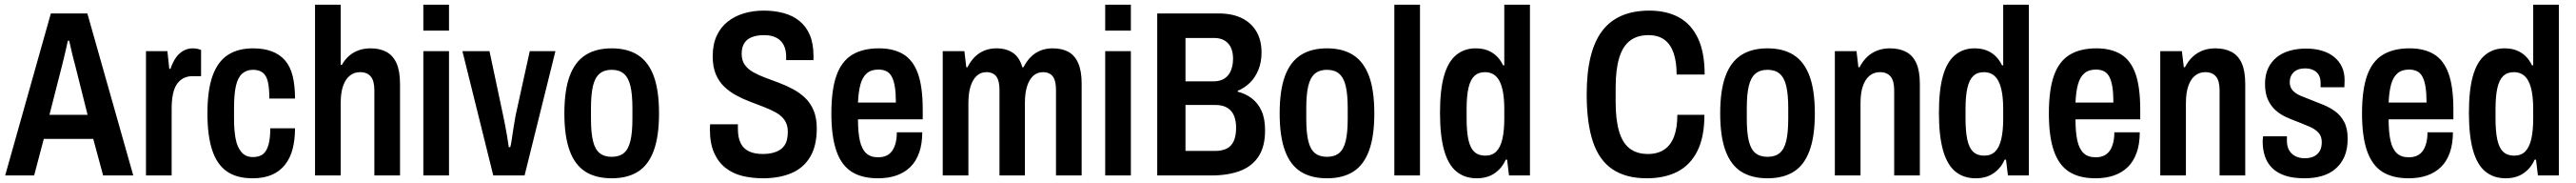

<svg xmlns="http://www.w3.org/2000/svg" viewBox="-20 -744 10940 776"><path d="M2 0 196 -687H351L546 0H418L376 -155H166L125 0ZM190 -257H352L300 -464Q298 -472 294.5 -484.5Q291 -497 287.5 -512Q284 -527 280.5 -542.5Q277 -558 274 -571H268Q265 -555 260 -534.5Q255 -514 250.5 -494.5Q246 -475 243 -464Z M600 0V-527H691L699 -452H704Q713 -479 726 -498Q739 -517 757.5 -528Q776 -539 799 -539Q809 -539 818 -537Q827 -535 834 -532V-421H797Q776 -421 759.5 -412.5Q743 -404 731.5 -387.5Q720 -371 714.5 -344.5Q709 -318 709 -282V0Z M1053 12Q985 12 943 -17.5Q901 -47 881 -108Q861 -169 861 -263Q861 -361 882.5 -421.5Q904 -482 947 -510.5Q990 -539 1055 -539Q1101 -539 1135 -526Q1169 -513 1191 -487.5Q1213 -462 1223 -421.5Q1233 -381 1233 -326H1124Q1124 -369 1118 -396Q1112 -423 1096.5 -435.5Q1081 -448 1054 -448Q1028 -448 1009.5 -432.5Q991 -417 982.5 -382Q974 -347 974 -286V-238Q974 -193 980.5 -157Q987 -121 1005 -99.5Q1023 -78 1054 -78Q1081 -78 1096.5 -90Q1112 -102 1120 -129Q1128 -156 1128 -200H1233Q1233 -152 1223 -113Q1213 -74 1191 -46Q1169 -18 1135 -3Q1101 12 1053 12Z M1318 0V-724H1427V-469H1432Q1445 -492 1463 -507.5Q1481 -523 1504 -531Q1527 -539 1554 -539Q1594 -539 1622 -523.5Q1650 -508 1664.5 -475Q1679 -442 1679 -388V0H1570V-361Q1570 -380 1566.5 -394.5Q1563 -409 1555.5 -418.5Q1548 -428 1536.5 -433Q1525 -438 1509 -438Q1484 -438 1465.5 -423Q1447 -408 1437 -379Q1427 -350 1427 -307V0Z M1778 -614V-724H1887V-614ZM1778 0V-527H1887V0Z M2075 0 1944 -527H2059L2117 -254Q2120 -241 2124.5 -217.5Q2129 -194 2133.5 -168Q2138 -142 2141 -120H2147Q2150 -128 2153.5 -152.5Q2157 -177 2161.5 -205.5Q2166 -234 2170 -255L2230 -527H2339L2208 0Z M2578 12Q2511 12 2466.5 -16Q2422 -44 2399.5 -105Q2377 -166 2377 -263Q2377 -361 2399.5 -421.5Q2422 -482 2466.5 -510.5Q2511 -539 2578 -539Q2645 -539 2689.5 -510.5Q2734 -482 2756.5 -421.5Q2779 -361 2779 -263Q2779 -166 2756.5 -105Q2734 -44 2689.5 -16Q2645 12 2578 12ZM2578 -79Q2610 -79 2629.5 -95Q2649 -111 2657.5 -146.5Q2666 -182 2666 -240V-286Q2666 -344 2657.5 -379.5Q2649 -415 2629.5 -431.5Q2610 -448 2578 -448Q2546 -448 2526.5 -431.5Q2507 -415 2498.5 -379.5Q2490 -344 2490 -286V-240Q2490 -182 2498.5 -146.5Q2507 -111 2526.5 -95Q2546 -79 2578 -79Z M3221 12Q3174 12 3133 2Q3092 -8 3061 -32.5Q3030 -57 3012.5 -97Q2995 -137 2995 -197Q2995 -202 2995.5 -207.5Q2996 -213 2996 -217H3114Q3114 -213 3114 -207.5Q3114 -202 3114 -198Q3114 -160 3126 -136.5Q3138 -113 3161.5 -102Q3185 -91 3220 -91Q3242 -91 3259 -95Q3276 -99 3289 -106.5Q3302 -114 3310.5 -125.5Q3319 -137 3322.5 -152Q3326 -167 3326 -186Q3326 -214 3313 -233.5Q3300 -253 3277 -266Q3254 -279 3225.5 -290Q3197 -301 3166.5 -312.5Q3136 -324 3108 -339Q3080 -354 3057 -375.5Q3034 -397 3020.5 -428.5Q3007 -460 3007 -505Q3007 -556 3024 -592.5Q3041 -629 3071 -652.5Q3101 -676 3140 -687.5Q3179 -699 3224 -699Q3269 -699 3308 -688.5Q3347 -678 3375.5 -655Q3404 -632 3419.5 -595.5Q3435 -559 3435 -507V-489H3319V-503Q3319 -533 3308.5 -553Q3298 -573 3277.5 -584Q3257 -595 3225 -595Q3196 -595 3174.5 -587Q3153 -579 3141.5 -561.5Q3130 -544 3130 -516Q3130 -488 3143 -469.5Q3156 -451 3179 -438Q3202 -425 3230.5 -414.5Q3259 -404 3289.5 -392.5Q3320 -381 3348 -366Q3376 -351 3399 -329.5Q3422 -308 3435.5 -276Q3449 -244 3449 -200Q3449 -125 3420.5 -78Q3392 -31 3340.5 -9.5Q3289 12 3221 12Z M3709 12Q3640 12 3596.5 -16Q3553 -44 3532 -105Q3511 -166 3511 -263Q3511 -363 3532.5 -423.5Q3554 -484 3599 -511.5Q3644 -539 3713 -539Q3775 -539 3816.5 -514Q3858 -489 3878.5 -432.5Q3899 -376 3899 -279V-238H3624Q3624 -183 3632 -147.5Q3640 -112 3658.5 -94.5Q3677 -77 3710 -77Q3728 -77 3742.5 -83Q3757 -89 3767 -101.5Q3777 -114 3783 -134.5Q3789 -155 3789 -183H3897Q3897 -134 3884 -97Q3871 -60 3846.5 -36Q3822 -12 3787.5 0Q3753 12 3709 12ZM3624 -309H3785Q3785 -347 3781 -373.5Q3777 -400 3768.5 -417Q3760 -434 3745.5 -441.5Q3731 -449 3711 -449Q3680 -449 3661.5 -433Q3643 -417 3634.5 -386Q3626 -355 3624 -309Z M3984 0V-527H4076L4084 -459H4089Q4103 -486 4121 -503.5Q4139 -521 4162 -530Q4185 -539 4212 -539Q4254 -539 4282 -520Q4310 -501 4322 -459H4327Q4341 -486 4359 -503.5Q4377 -521 4400 -530Q4423 -539 4451 -539Q4491 -539 4518 -524Q4545 -509 4559.5 -476Q4574 -443 4574 -390V0H4465V-362Q4465 -381 4462 -395Q4459 -409 4452.5 -418.5Q4446 -428 4435 -433Q4424 -438 4410 -438Q4386 -438 4369 -423Q4352 -408 4342.5 -379Q4333 -350 4333 -307V0H4225V-362Q4225 -381 4222 -395Q4219 -409 4212.5 -418.5Q4206 -428 4195 -433Q4184 -438 4169 -438Q4146 -438 4129 -423Q4112 -408 4102.5 -379Q4093 -350 4093 -307V0Z M4674 -614V-724H4783V-614ZM4674 0V-527H4783V0Z M4895 0V-687H5155Q5214 -687 5254.5 -667Q5295 -647 5316.5 -610Q5338 -573 5338 -522Q5338 -480 5324.5 -447.5Q5311 -415 5288.5 -393Q5266 -371 5237 -359V-355Q5270 -347 5296.5 -327Q5323 -307 5338 -274Q5353 -241 5353 -191Q5353 -122 5325 -80Q5297 -38 5246 -19Q5195 0 5125 0ZM5015 -104H5140Q5187 -104 5208.5 -128Q5230 -152 5230 -203Q5230 -232 5221 -253.5Q5212 -275 5192.5 -287Q5173 -299 5140 -299H5015ZM5015 -399H5133Q5162 -399 5180.5 -411Q5199 -423 5208 -445Q5217 -467 5217 -495Q5217 -537 5196 -560Q5175 -583 5136 -583H5015Z M5616 12Q5549 12 5504.5 -16Q5460 -44 5437.5 -105Q5415 -166 5415 -263Q5415 -361 5437.5 -421.5Q5460 -482 5504.5 -510.5Q5549 -539 5616 -539Q5683 -539 5727.5 -510.5Q5772 -482 5794.5 -421.5Q5817 -361 5817 -263Q5817 -166 5794.5 -105Q5772 -44 5727.5 -16Q5683 12 5616 12ZM5616 -79Q5648 -79 5667.5 -95Q5687 -111 5695.5 -146.5Q5704 -182 5704 -240V-286Q5704 -344 5695.5 -379.5Q5687 -415 5667.5 -431.5Q5648 -448 5616 -448Q5584 -448 5564.5 -431.5Q5545 -415 5536.5 -379.5Q5528 -344 5528 -286V-240Q5528 -182 5536.5 -146.5Q5545 -111 5564.5 -95Q5584 -79 5616 -79Z M5902 0V-724H6011V0Z M6252 12Q6201 12 6166 -16.5Q6131 -45 6113.5 -106.5Q6096 -168 6096 -266Q6096 -362 6113 -422Q6130 -482 6164.5 -510.5Q6199 -539 6247 -539Q6276 -539 6298 -530.5Q6320 -522 6336.5 -506Q6353 -490 6364 -467H6369V-724H6478V0H6389L6381 -67H6375Q6360 -32 6329 -10Q6298 12 6252 12ZM6288 -84Q6318 -84 6335.5 -102Q6353 -120 6361 -155Q6369 -190 6369 -241V-281Q6369 -321 6364 -350.5Q6359 -380 6349 -399.5Q6339 -419 6323.5 -428.5Q6308 -438 6287 -438Q6259 -438 6242 -422Q6225 -406 6217 -371.5Q6209 -337 6209 -282V-241Q6209 -187 6216.5 -152Q6224 -117 6241.5 -100.5Q6259 -84 6288 -84Z M6974 12Q6886 12 6829 -26Q6772 -64 6745.5 -143Q6719 -222 6719 -344Q6719 -526 6784.5 -612.5Q6850 -699 6985 -699Q7058 -699 7110.5 -670.5Q7163 -642 7191.5 -582Q7220 -522 7220 -428H7101Q7101 -482 7088 -519.5Q7075 -557 7048.5 -576Q7022 -595 6981 -595Q6934 -595 6903 -571.5Q6872 -548 6857 -498.5Q6842 -449 6842 -373V-312Q6842 -236 6856.5 -187Q6871 -138 6901.5 -114.5Q6932 -91 6979 -91Q7020 -91 7048 -109.5Q7076 -128 7090 -165Q7104 -202 7104 -257H7219Q7219 -163 7189 -103.5Q7159 -44 7104.5 -16Q7050 12 6974 12Z M7487 12Q7420 12 7375.5 -16Q7331 -44 7308.5 -105Q7286 -166 7286 -263Q7286 -361 7308.5 -421.5Q7331 -482 7375.5 -510.5Q7420 -539 7487 -539Q7554 -539 7598.5 -510.5Q7643 -482 7665.5 -421.5Q7688 -361 7688 -263Q7688 -166 7665.5 -105Q7643 -44 7598.5 -16Q7554 12 7487 12ZM7487 -79Q7519 -79 7538.5 -95Q7558 -111 7566.5 -146.5Q7575 -182 7575 -240V-286Q7575 -344 7566.5 -379.5Q7558 -415 7538.5 -431.5Q7519 -448 7487 -448Q7455 -448 7435.5 -431.5Q7416 -415 7407.5 -379.5Q7399 -344 7399 -286V-240Q7399 -182 7407.5 -146.5Q7416 -111 7435.5 -95Q7455 -79 7487 -79Z M7773 0V-527H7865L7873 -459H7878Q7892 -486 7911 -503.5Q7930 -521 7954 -530Q7978 -539 8007 -539Q8048 -539 8076.5 -523.5Q8105 -508 8119.5 -475Q8134 -442 8134 -388V0H8025V-361Q8025 -380 8021.5 -394.5Q8018 -409 8010.5 -418.5Q8003 -428 7991.5 -433Q7980 -438 7964 -438Q7939 -438 7920.5 -423Q7902 -408 7892 -379Q7882 -350 7882 -307V0Z M8371 12Q8320 12 8285 -16.5Q8250 -45 8232.5 -106.5Q8215 -168 8215 -266Q8215 -362 8232 -422Q8249 -482 8283.5 -510.5Q8318 -539 8366 -539Q8395 -539 8417 -530.5Q8439 -522 8455.5 -506Q8472 -490 8483 -467H8488V-724H8597V0H8508L8500 -67H8494Q8479 -32 8448 -10Q8417 12 8371 12ZM8407 -84Q8437 -84 8454.5 -102Q8472 -120 8480 -155Q8488 -190 8488 -241V-281Q8488 -321 8483 -350.5Q8478 -380 8468 -399.5Q8458 -419 8442.5 -428.5Q8427 -438 8406 -438Q8378 -438 8361 -422Q8344 -406 8336 -371.5Q8328 -337 8328 -282V-241Q8328 -187 8335.5 -152Q8343 -117 8360.5 -100.5Q8378 -84 8407 -84Z M8880 12Q8811 12 8767.5 -16Q8724 -44 8703 -105Q8682 -166 8682 -263Q8682 -363 8703.5 -423.5Q8725 -484 8770 -511.5Q8815 -539 8884 -539Q8946 -539 8987.5 -514Q9029 -489 9049.5 -432.5Q9070 -376 9070 -279V-238H8795Q8795 -183 8803 -147.5Q8811 -112 8829.5 -94.5Q8848 -77 8881 -77Q8899 -77 8913.5 -83Q8928 -89 8938 -101.5Q8948 -114 8954 -134.5Q8960 -155 8960 -183H9068Q9068 -134 9055 -97Q9042 -60 9017.5 -36Q8993 -12 8958.5 0Q8924 12 8880 12ZM8795 -309H8956Q8956 -347 8952 -373.5Q8948 -400 8939.5 -417Q8931 -434 8916.5 -441.5Q8902 -449 8882 -449Q8851 -449 8832.5 -433Q8814 -417 8805.5 -386Q8797 -355 8795 -309Z M9155 0V-527H9247L9255 -459H9260Q9274 -486 9293 -503.5Q9312 -521 9336 -530Q9360 -539 9389 -539Q9430 -539 9458.5 -523.5Q9487 -508 9501.5 -475Q9516 -442 9516 -388V0H9407V-361Q9407 -380 9403.5 -394.5Q9400 -409 9392.5 -418.5Q9385 -428 9373.5 -433Q9362 -438 9346 -438Q9321 -438 9302.5 -423Q9284 -408 9274 -379Q9264 -350 9264 -307V0Z M9768 12Q9718 12 9684.5 0.5Q9651 -11 9630 -32Q9609 -53 9599.5 -81.5Q9590 -110 9590 -144Q9590 -149 9590.5 -155Q9591 -161 9592 -166H9693Q9693 -161 9693 -156.5Q9693 -152 9693 -147Q9693 -124 9702 -107.5Q9711 -91 9728.5 -82Q9746 -73 9768 -73Q9791 -73 9807 -80.5Q9823 -88 9832 -103Q9841 -118 9841 -141Q9841 -167 9826.5 -182Q9812 -197 9789 -207Q9766 -217 9740 -227Q9715 -236 9690.5 -247Q9666 -258 9645.5 -276Q9625 -294 9612.5 -321Q9600 -348 9600 -388Q9600 -426 9613 -454Q9626 -482 9649.5 -501Q9673 -520 9705 -529Q9737 -538 9774 -538Q9811 -538 9841.5 -529Q9872 -520 9893.5 -502.5Q9915 -485 9926.5 -460.5Q9938 -436 9938 -404Q9938 -397 9937.5 -388Q9937 -379 9937 -374H9836V-393Q9836 -413 9828 -426.5Q9820 -440 9805 -447Q9790 -454 9770 -454Q9754 -454 9741.5 -449.5Q9729 -445 9721 -437Q9713 -429 9709 -419Q9705 -409 9705 -396Q9705 -374 9717.5 -360.5Q9730 -347 9751 -338Q9772 -329 9796 -320Q9822 -310 9849 -299Q9876 -288 9899 -271Q9922 -254 9936.5 -226.5Q9951 -199 9951 -156Q9951 -111 9937 -79.5Q9923 -48 9898.5 -27.5Q9874 -7 9841 2.5Q9808 12 9768 12Z M10210 12Q10141 12 10097.5 -16Q10054 -44 10033 -105Q10012 -166 10012 -263Q10012 -363 10033.5 -423.5Q10055 -484 10100 -511.5Q10145 -539 10214 -539Q10276 -539 10317.5 -514Q10359 -489 10379.5 -432.5Q10400 -376 10400 -279V-238H10125Q10125 -183 10133 -147.5Q10141 -112 10159.5 -94.5Q10178 -77 10211 -77Q10229 -77 10243.5 -83Q10258 -89 10268 -101.5Q10278 -114 10284 -134.5Q10290 -155 10290 -183H10398Q10398 -134 10385 -97Q10372 -60 10347.5 -36Q10323 -12 10288.5 0Q10254 12 10210 12ZM10125 -309H10286Q10286 -347 10282 -373.5Q10278 -400 10269.5 -417Q10261 -434 10246.5 -441.5Q10232 -449 10212 -449Q10181 -449 10162.5 -433Q10144 -417 10135.5 -386Q10127 -355 10125 -309Z M10622 12Q10571 12 10536 -16.5Q10501 -45 10483.5 -106.5Q10466 -168 10466 -266Q10466 -362 10483 -422Q10500 -482 10534.5 -510.5Q10569 -539 10617 -539Q10646 -539 10668 -530.5Q10690 -522 10706.5 -506Q10723 -490 10734 -467H10739V-724H10848V0H10759L10751 -67H10745Q10730 -32 10699 -10Q10668 12 10622 12ZM10658 -84Q10688 -84 10705.5 -102Q10723 -120 10731 -155Q10739 -190 10739 -241V-281Q10739 -321 10734 -350.5Q10729 -380 10719 -399.5Q10709 -419 10693.5 -428.5Q10678 -438 10657 -438Q10629 -438 10612 -422Q10595 -406 10587 -371.5Q10579 -337 10579 -282V-241Q10579 -187 10586.5 -152Q10594 -117 10611.5 -100.5Q10629 -84 10658 -84Z"/></svg>

Font: Archivo SemiBold Condensed
Style: Regular
Weight: 600
Width: 3
Version: Version 2.001